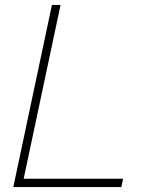

<svg xmlns="http://www.w3.org/2000/svg" viewBox="-20 -760 614 780"><path d="M473 0H63L70 -34H480ZM69 0H34L191 -740H226Z"/></svg>

Font: Be Vietnam Pro Variable Thin
Style: Italic
Weight: 100
Italic angle: -12°
Designer: Lam Bao, Tony Le, Vietanh Nguyen
Foundry: Yellow Type Foundry
Version: Version 1.002